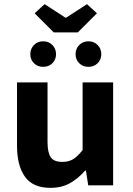

<svg xmlns="http://www.w3.org/2000/svg" viewBox="-20 -893 640 925"><path d="M223 12Q138 12 100 -42Q62 -96 62 -190V-496H209V-209Q209 -159 224 -136Q239 -113 281 -113Q309 -113 330.5 -125Q352 -137 378 -170V-496H525V0H405L394 -71H390Q357 -33 317 -10.5Q277 12 223 12ZM188 -571Q161 -571 143.5 -588.5Q126 -606 126 -632Q126 -658 143.5 -676Q161 -694 188 -694Q215 -694 232.5 -676Q250 -658 250 -632Q250 -606 232.5 -588.5Q215 -571 188 -571ZM406 -571Q379 -571 361.5 -588.5Q344 -606 344 -632Q344 -658 361.5 -676Q379 -694 406 -694Q433 -694 450.5 -676Q468 -658 468 -632Q468 -606 450.5 -588.5Q433 -571 406 -571ZM239 -737 147 -829 195 -873 295 -808H299L399 -873L447 -829L355 -737Z"/></svg>

Font: Source Code Pro
Style: Bold
Weight: 700
Monospace: yes
Designer: Paul D. Hunt, Teo Tuominen
Foundry: Adobe Systems Incorporated
Version: Version 2.030;PS 1.000;hotconv 16.6.51;makeotf.lib2.5.65220